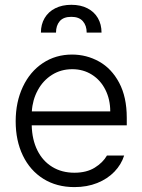

<svg xmlns="http://www.w3.org/2000/svg" viewBox="-20 -764 589 795"><path d="M44.9 -261.7Q44.9 -341.3 74.5 -404.3Q104 -467.3 157.2 -502.7Q210.4 -538.1 278.3 -538.1Q338.4 -538.1 390.1 -509.3Q441.9 -480.5 473.4 -421.4Q504.9 -362.3 504.9 -276.4V-245.1H111.3Q112.8 -185.5 134.8 -141.4Q156.7 -97.2 196.3 -73Q235.8 -48.8 288.1 -48.8Q338.4 -48.8 372.3 -69.8Q406.2 -90.8 422.9 -120.1H494.1Q482.4 -83 453.9 -53.2Q425.3 -23.4 382.8 -6.3Q340.3 10.7 288.1 10.7Q214.4 10.7 159.4 -23.7Q104.5 -58.1 74.7 -119.9Q44.9 -181.6 44.9 -261.7ZM436.5 -302.7Q436.5 -352.1 416.5 -392.1Q396.5 -432.1 360.6 -454.8Q324.7 -477.5 279.3 -477.5Q232.4 -477.5 195.3 -454.1Q158.2 -430.7 136.5 -390.6Q114.7 -350.6 111.8 -302.7ZM275.4 -744.1Q314 -744.1 342 -729.7Q370.1 -715.3 385.3 -689.2Q400.4 -663.1 400.4 -628.9H338.9Q338.9 -658.2 323 -676.3Q307.1 -694.3 275.4 -694.3Q242.7 -694.3 227.3 -676.3Q211.9 -658.2 211.9 -628.9H149.4Q149.4 -663.1 164.8 -689.2Q180.2 -715.3 208.7 -729.7Q237.3 -744.1 275.4 -744.1Z"/></svg>

Font: Pretendard GOV Light
Style: Regular
Weight: 300
Designer: Base glyphs from Inter by Rasmus Andersson; Hangeul glyphs from Noto Sans CJK(Source Han Sans) by Jang Soo-young and Kan
Foundry: Kil Hyung-jin
Version: Version 1.309